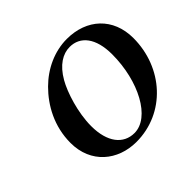

<svg xmlns="http://www.w3.org/2000/svg" viewBox="-157 -849 1050 1050"><g transform="rotate(-45 368.5 -324.0)"><path d="M347 10C570 10 737 -175 737 -404C737 -560 629 -658 476 -658C380 -658 288 -615 219 -546C147 -474 88 -370 88 -241C88 -84 204 10 347 10ZM456 -616C537 -616 592 -550 592 -423C592 -216 494 -32 374 -32C289 -32 233 -102 233 -226C233 -331 272 -450 306 -509C349 -584 403 -616 456 -616Z"/></g></svg>

Font: Libertinus Serif
Style: Bold Italic
Weight: 700
Italic angle: -12°
Designer: Philipp H. Poll, Khaled Hosny
Foundry: Caleb Maclennan
Version: Version 7.050;RELEASE